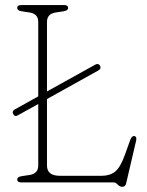

<svg xmlns="http://www.w3.org/2000/svg" viewBox="-20 -720 582 758"><path d="M32.5 -269Q26 -281 38.5 -288L131 -339.5V-633.5Q131 -665 98 -670.5L65.5 -675.5Q48 -678 48 -688.5Q48 -700 63.5 -700H233.5Q249 -700 249 -688.5Q249 -678.5 231 -675.5L199 -670.5Q165.5 -665 165.5 -633.5V-359L356.5 -465Q368.5 -471.5 375 -460.5Q381 -449 368.5 -442L165.5 -329V-66.5Q165.5 -26 216 -26H382Q414 -26 434.5 -42.5Q455 -59 472 -106L495 -169.5Q500.5 -184 510 -183Q521 -181 517.5 -165L478 4Q475 17.5 462.5 17.5Q453 17.5 444.8 8.8Q436.5 0 427.5 0H63.5Q48 0 48 -11.5Q48 -22 65.5 -24.5L98 -29.5Q131 -35 131 -66.5V-309.5L50 -264.5Q39 -258 32.5 -269Z"/></svg>

Font: Fraunces 72pt S100 Thin
Style: Regular
Weight: 100
Version: Version 1.000; ttfautohint (v1.8.3)